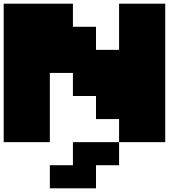

<svg xmlns="http://www.w3.org/2000/svg" viewBox="-20 -1020 1040 1040"><path d="M0 -625V-1000H187.5H375V-937.5V-875H437.5H500V-812.5V-750H562.5H625V-875V-1000H750H875V-625V-250H750H625V-187.5V-125H562.5H500V-62.5V0H375H250V-62.5V-125H312.5H375V-187.5V-250H500H625V-312.5V-375H562.5H500V-437.5V-500H437.5H375V-562.5V-625H312.5H250V-437.5V-250H125H0Z"/></svg>

Font: Press Start 2P
Style: Regular
Weight: 500
Monospace: yes
Version: Version 2.14